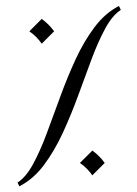

<svg xmlns="http://www.w3.org/2000/svg" viewBox="-20 -598 470 658"><path d="M123 -533.2Q147.5 -515.6 165.5 -490.7L123 -448.2Q106.4 -472.7 80.6 -490.7ZM296.4 -82Q320.8 -64.5 338.9 -39.6L296.4 2.9Q279.8 -21.5 253.9 -39.6ZM46.4 40.5 40 27.8Q69.3 8.8 93.5 -35.9Q117.7 -80.6 140.1 -140.6Q162.6 -200.7 186.5 -266.6Q210.4 -332.5 239 -394.5Q267.6 -456.5 304 -504.9Q340.3 -553.2 387.7 -577.6L394 -564Q364.7 -544.9 340.6 -500.2Q316.4 -455.6 293.9 -395.5Q271.5 -335.4 247.6 -269.8Q223.6 -204.1 195.1 -142.3Q166.5 -80.6 130.4 -32.2Q94.2 16.1 46.4 40.5Z"/></svg>

Font: Lateef ExtraLight
Style: Regular
Weight: 200
Designer: SIL International
Foundry: SIL International
Version: Version 4.200